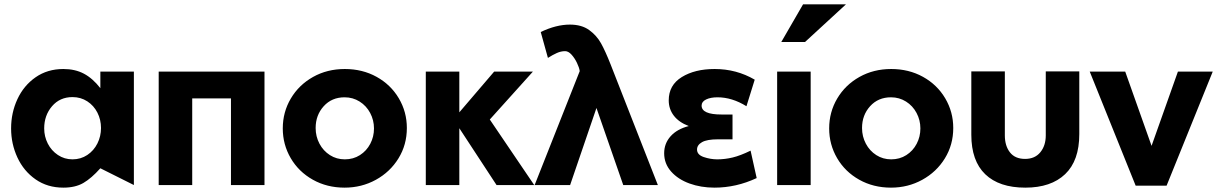

<svg xmlns="http://www.w3.org/2000/svg" viewBox="-20 -850 5591 882"><path d="M313 -404Q351 -404 381 -384.5Q411 -365 427.5 -332.5Q444 -300 444 -262Q444 -224 427.5 -191Q411 -158 381 -138Q351 -118 313 -118Q276 -118 246 -138Q216 -158 199.5 -190.5Q183 -223 183 -260Q183 -320 219 -362Q255 -404 313 -404ZM595 -521H441V-445Q406 -490 365.5 -511.5Q325 -533 271 -533Q198 -533 143.5 -495Q89 -457 60 -394.5Q31 -332 31 -260Q31 -189 60 -126.5Q89 -64 143.5 -26Q198 12 271 12Q326 12 363 -9.5Q400 -31 441 -77L595 0Z M709 -521V0H863V-398H1041V0H1195V-521Z M1849 -262Q1849 -336 1812 -398.5Q1775 -461 1710 -497Q1645 -533 1564 -533Q1483 -533 1418 -496.5Q1353 -460 1316 -397.5Q1279 -335 1279 -260Q1279 -186 1315.5 -123.5Q1352 -61 1417 -24.5Q1482 12 1563 12Q1641 12 1706.5 -24Q1772 -60 1810.5 -122.5Q1849 -185 1849 -262ZM1698 -260Q1698 -222 1681 -189.5Q1664 -157 1633.5 -137.5Q1603 -118 1564 -118Q1526 -118 1495.5 -137.5Q1465 -157 1447.5 -190Q1430 -223 1430 -262Q1430 -321 1467 -362Q1504 -403 1563 -403Q1601 -403 1632 -383.5Q1663 -364 1680.5 -331Q1698 -298 1698 -260Z M2090 -521H1936V0H2090V-261L2261 0H2434L2230 -301L2428 -521H2250L2090 -334Z M2436 0H2599L2720 -354L2843 0H3002L2785 -554Q2761 -615 2741 -651Q2721 -687 2686.5 -712Q2652 -737 2598 -737Q2535 -737 2464 -703L2497 -584Q2519 -598 2538 -606.5Q2557 -615 2576 -615Q2591 -615 2605.5 -599Q2620 -583 2630.5 -561Q2641 -539 2643 -524V-523Z M3275 -118Q3310 -118 3345.5 -126.5Q3381 -135 3428 -158L3456 -32Q3362 12 3262 12Q3200 12 3147.5 -7Q3095 -26 3063 -62Q3031 -98 3031 -146Q3031 -191 3060.5 -224Q3090 -257 3144 -271Q3099 -288 3075.5 -318.5Q3052 -349 3052 -389Q3052 -459 3112 -496Q3172 -533 3263 -533Q3363 -533 3447 -484L3409 -362Q3343 -403 3276 -403Q3244 -403 3223.5 -393Q3203 -383 3203 -365Q3203 -324 3294 -324H3345V-210H3278Q3228 -210 3205 -197Q3182 -184 3182 -163Q3182 -139 3213 -128.5Q3244 -118 3275 -118Z M3704 -521H3550V0H3704ZM3569 -657H3678L3866 -830H3669Z M4359 -262Q4359 -336 4322 -398.5Q4285 -461 4220 -497Q4155 -533 4074 -533Q3993 -533 3928 -496.5Q3863 -460 3826 -397.5Q3789 -335 3789 -260Q3789 -186 3825.5 -123.5Q3862 -61 3927 -24.5Q3992 12 4073 12Q4151 12 4216.5 -24Q4282 -60 4320.5 -122.5Q4359 -185 4359 -262ZM4208 -260Q4208 -222 4191 -189.5Q4174 -157 4143.5 -137.5Q4113 -118 4074 -118Q4036 -118 4005.5 -137.5Q3975 -157 3957.5 -190Q3940 -223 3940 -262Q3940 -321 3977 -362Q4014 -403 4073 -403Q4111 -403 4142 -383.5Q4173 -364 4190.5 -331Q4208 -298 4208 -260Z M4784 -522V-228Q4784 -181 4759 -150.5Q4734 -120 4689 -120Q4643 -120 4619.5 -150Q4596 -180 4596 -228V-522H4442V-231Q4442 -111 4506 -49.5Q4570 12 4690 12Q4808 12 4873 -50Q4938 -112 4938 -234V-522Z M5551 -521H5391L5270 -180L5149 -521H4986L5197 3H5339Z"/></svg>

Font: Geom
Style: Bold
Weight: 700
Version: Version 1.102